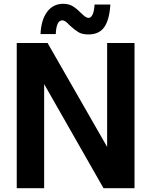

<svg xmlns="http://www.w3.org/2000/svg" viewBox="-20 -989 795 1009"><path d="M212 0H68V-763H230L543 -217V-763H687V0H524L212 -547ZM346 -856Q334 -869 325 -875.5Q316 -882 307 -882Q276 -882 273 -810H193Q196 -884 227.5 -926.5Q259 -969 312 -969Q342 -969 363 -956Q384 -943 405 -921Q420 -907 428.5 -901Q437 -895 446 -895Q458 -895 466.5 -912.5Q475 -930 477 -965H560Q555 -885 528 -846.5Q501 -808 445 -808Q411 -808 391 -820.5Q371 -833 346 -856Z"/></svg>

Font: Open Sauce One
Style: Bold
Weight: 700
Designer: Alfredo Marco Pradil
Foundry: Creative Sauce Fz LLC
Version: Version 1.477